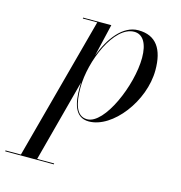

<svg xmlns="http://www.w3.org/2000/svg" viewBox="-206 -566 863 913"><g transform="rotate(15 226.0 -110.0)"><path d="M164 -136C164 -62 176 10 247.5 10C364.5 10 491 -154.5 491 -307.5C491 -409.5 453 -470 364 -470C288.5 -470 230 -392.5 196 -302L233 -460H94V-455.5H165L-23 245.5H-99V250H140.5V245.5H57L164.5 -159.5C164 -151.5 164 -143.5 164 -136ZM168 -136C168 -267.5 248.5 -458 347 -458C390.5 -458 414.5 -417 414.5 -347.5C414.5 -213 323.5 2 237 2C183.5 2 168 -58.5 168 -136Z"/></g></svg>

Font: Bodoni* 36pt
Style: Italic
Weight: 400
Italic angle: -13°
Version: Version 2.3